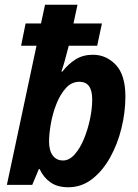

<svg xmlns="http://www.w3.org/2000/svg" viewBox="-20 -780 583 810"><path d="M268 10Q222 10 192.5 -11Q163 -32 147 -67H144L116 0H9L134 -587H69L88 -681H153L170 -760H307L290 -681H410L390 -587H270Q261 -551 253.5 -524.5Q246 -498 239 -478H243Q268 -510 299 -529.5Q330 -549 372 -549Q428 -549 468.5 -506.5Q509 -464 509 -373Q509 -307 492.5 -239.5Q476 -172 444.5 -115.5Q413 -59 368.5 -24.5Q324 10 268 10ZM246 -103Q272 -103 294.5 -128Q317 -153 333.5 -192.5Q350 -232 359.5 -276.5Q369 -321 369 -361Q369 -435 315 -435Q282 -435 258 -408.5Q234 -382 218 -341.5Q202 -301 194.5 -258Q187 -215 187 -183Q187 -145 202.5 -124Q218 -103 246 -103Z"/></svg>

Font: Noto Sans SemiCondensed
Style: Bold Italic
Weight: 700
Width: 4
Italic angle: -12°
Designer: Monotype Design Team
Foundry: Monotype Imaging Inc.
Version: Version 2.013; ttfautohint (v1.8.4.7-5d5b)